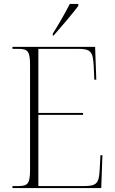

<svg xmlns="http://www.w3.org/2000/svg" viewBox="-20 -951 584 971"><path d="M247 -781V-771H251C291 -816 350 -886 376 -921V-931H333C310 -886 277 -828 247 -781ZM43 0H492L498 -166H488L484 -90C480 -25 470 -10 404 -10H174V-370H400V-380H174V-704H374C440 -704 450 -689 454 -617L457 -548H467L461 -714H43V-704H72C122 -704 132 -691 132 -619V-95C132 -23 122 -10 72 -10H43Z"/></svg>

Font: Noto Serif Display SemiCondensed ExtraLight
Style: Regular
Weight: 200
Width: 4
Designer: Monotype Design Team
Foundry: Monotype Imaging Inc.
Version: Version 2.009